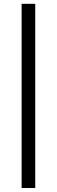

<svg xmlns="http://www.w3.org/2000/svg" viewBox="-20 -786 290 981"><path d="M90.5 -766.5V174.5H160V-766.5Z"/></svg>

Font: LatoLatin
Style: Regular
Weight: 400
Designer: Lukasz Dziedzic with Adam Twardoch and Botio Nikoltchev
Foundry: tyPoland Lukasz Dziedzic
Version: Version 2.015; 2015-08-06; http://www.latofonts.com/